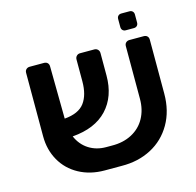

<svg xmlns="http://www.w3.org/2000/svg" viewBox="-104 -813 947 928"><g transform="rotate(-15 369.5 -349.0)"><path d="M675.5 -564.5C671.2 -568.8 665.3 -571 658 -571H586C579.3 -571 573.7 -568.8 569 -564.5C564.3 -560.2 562 -554.3 562 -547V-283C562 -247 554.3 -215 539 -187C523.7 -159 501.5 -137.3 472.5 -122C443.5 -106.7 410 -99.3 372 -100H344C311.3 -100 282.5 -108 257.5 -124C232.5 -140 213.7 -162.7 201 -192C277 -198 335 -222.3 375 -265C415 -307.7 435 -364 435 -434V-546C435 -553.3 432.7 -559.3 428 -564C423.3 -568.7 417.7 -571 411 -571H339C332.3 -571 326.7 -568.7 322 -564C317.3 -559.3 315 -553.3 315 -546V-437C315 -391.7 305.3 -356 286 -330C266.7 -304 233.3 -289 186 -285L183 -547C183 -554.3 180.8 -560.2 176.5 -564.5C172.2 -568.8 166.3 -571 159 -571H87C80.3 -571 74.7 -568.8 70 -564.5C65.3 -560.2 63 -554.3 63 -547V-229C63 -184.3 73.2 -144 93.5 -108C113.8 -72 142.7 -43.8 180 -23.5C217.3 -3.2 260 7 308 7H393C448.3 7.7 497.8 -3.5 541.5 -26.5C585.2 -49.5 619.5 -82.7 644.5 -126C669.5 -169.3 682 -219.7 682 -277V-547C682 -554.3 679.8 -560.2 675.5 -564.5ZM566 -627C570 -623 575.3 -621 582 -621H622C628.7 -621 634 -623 638 -627C642 -631 644 -636.3 644 -643V-683C644 -689.7 642 -695 638 -699C634 -703 628.7 -705 622 -705H582C575.3 -705 570 -703 566 -699C562 -695 560 -689.7 560 -683V-643C560 -636.3 562 -631 566 -627Z"/></g></svg>

Font: Rubik
Style: Regular
Weight: 500
Designer: Hubert & Fischer
Foundry: Hubert & Fischer
Version: Version 1.100